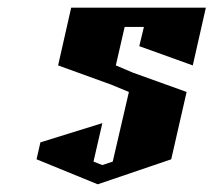

<svg xmlns="http://www.w3.org/2000/svg" viewBox="-20 -520 555 499"><path d="M165 -500H515L481 -350L342 -400L354 -450H304L281 -350L326 -331L465 -281L425 -106L234 -41L75 -106L85 -150L246 -200L223 -100L246 -91L273 -100L315 -281L269 -300L131 -350Z"/></svg>

Font: SOV_Meka
Style: Italic
Weight: 400
Italic angle: -13°
Version: Version 1.00